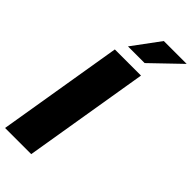

<svg xmlns="http://www.w3.org/2000/svg" viewBox="-299 -999 1049 1049"><g transform="rotate(45 225.0 -474.5)"><path d="M320.3 -727.5 199.7 0H-2.4L118.2 -727.5ZM157.2 -790 274.9 -949.2H451.7L286.1 -790Z"/></g></svg>

Font: Inter 28pt Black
Style: Italic
Weight: 900
Italic angle: -9.3988°
Designer: Rasmus Andersson
Foundry: rsms
Version: Version 4.001;git-66647c0bb